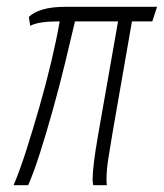

<svg xmlns="http://www.w3.org/2000/svg" viewBox="-20 -546 483 566"><path d="M20 0Q38 -42 57.5 -103Q77 -164 96.5 -232Q116 -300 131.5 -365.5Q147 -431 156 -483Q125 -483 104 -480Q83 -477 69 -470L65 -496Q79 -510 106 -518Q133 -526 175 -526H443L429 -483H369L312 -156Q304 -109 299 -76.5Q294 -44 294 -18Q294 -14 294 -10Q294 -6 295 0H255Q254 -3 253.5 -7.5Q253 -12 253 -18Q253 -36 257 -68.5Q261 -101 269 -147L328 -483H201Q189 -431 172.5 -363Q156 -295 136.5 -225Q117 -155 98 -95.5Q79 -36 63 0Z"/></svg>

Font: Archivo ExtraCondensed Thin
Style: Italic
Weight: 250
Width: 2
Italic angle: -10°
Designer: Hector Gatti
Foundry: Omnibus-Type
Version: Version 2.001